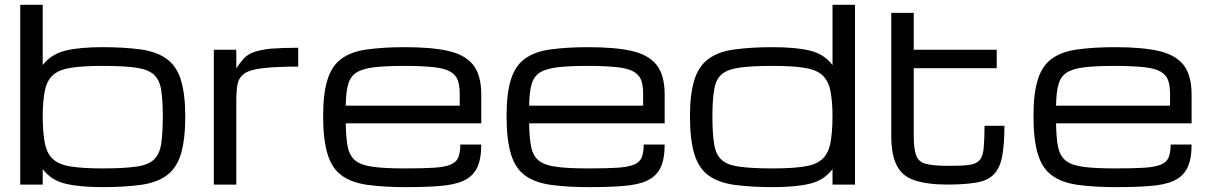

<svg xmlns="http://www.w3.org/2000/svg" viewBox="-20 -770 5050 801"><path d="M408.7 10.7Q314.5 10.7 256.3 -2.9Q194.3 -16.6 158.2 -64.5V0H64.5V-750H158.2V-498.5Q193.8 -545.4 256.3 -559.6Q314.5 -573.2 408.7 -573.2Q498 -573.2 569.3 -563.5Q634.8 -553.7 675.3 -524.4Q716.3 -494.6 734.4 -437.5Q752.9 -377.4 752.9 -284.2Q752.9 -188 734.4 -126.5Q716.3 -67.9 675.3 -38.1Q635.7 -8.8 569.3 1Q498 10.7 408.7 10.7ZM659.2 -284.2Q659.2 -349.6 652.3 -396Q645 -438.5 621.1 -459.5Q597.2 -480.5 546.9 -487.8Q496.6 -495.1 408.7 -495.1Q329.1 -495.1 279.8 -487.8Q229.5 -480.5 204.1 -459.5Q177.7 -438 168 -396Q158.2 -350.1 158.2 -284.2Q158.2 -215.8 168 -168.5Q177.7 -125 204.1 -103.5Q231 -81.1 279.8 -74.7Q329.1 -67.4 408.7 -67.4Q496.1 -67.4 546.9 -74.7Q597.2 -81.1 621.1 -103.5Q645 -124.5 652.3 -168.5Q659.2 -216.3 659.2 -284.2Z M872.1 -562.5H965.8V-484.9Q980.5 -507.8 997.6 -526.4Q1012.7 -543 1039.1 -552.7Q1068.8 -562.5 1108.4 -566.9Q1161.6 -570.8 1224.1 -570.8V-492.2Q1133.8 -492.2 1074.7 -485.4Q1021 -479 998.5 -462.4Q975.6 -445.3 970.7 -417Q965.8 -392.6 965.8 -343.8V0H872.1Z M1987.8 -167Q1987.8 -104 1969.2 -67.9Q1950.2 -31.7 1911.6 -15.1Q1875 1.5 1813.5 5.9Q1761.7 10.7 1670.9 10.7Q1581.1 10.7 1511.2 1Q1444.8 -8.8 1405.3 -38.1Q1364.7 -67.4 1346.7 -126.5Q1328.1 -188 1328.1 -284.2Q1328.1 -381.8 1346.2 -437.5Q1363.8 -495.1 1403.8 -524.4Q1443.8 -554.2 1509.3 -563.5Q1579.1 -573.2 1668.5 -573.2Q1780.3 -573.2 1847.2 -558.1Q1918 -543 1953.1 -500.5Q1987.8 -457 1987.8 -376V-255.4H1422.4Q1423.3 -192.4 1431.2 -155.3Q1439.5 -117.7 1464.4 -98.6Q1489.3 -79.6 1539.1 -73.7Q1583.5 -67.4 1670.9 -67.4Q1745.1 -67.4 1791 -70.3Q1835.9 -73.2 1860.4 -83.5Q1883.8 -93.3 1892.1 -113.3Q1900.4 -135.3 1900.4 -167ZM1668.5 -495.1Q1588.9 -495.1 1540.5 -489.3Q1491.7 -483.4 1466.3 -466.8Q1440.9 -450.2 1432.1 -416.5Q1423.3 -386.2 1422.4 -329.1H1897.9V-376Q1897.9 -413.1 1890.1 -434.6Q1882.3 -457 1858.4 -471.2Q1835 -484.9 1789.6 -489.7Q1736.8 -495.1 1668.5 -495.1Z M2752.9 -167Q2752.9 -104 2734.4 -67.9Q2715.3 -31.7 2676.8 -15.1Q2640.1 1.5 2578.6 5.9Q2526.9 10.7 2436 10.7Q2346.2 10.7 2276.4 1Q2210 -8.8 2170.4 -38.1Q2129.9 -67.4 2111.8 -126.5Q2093.3 -188 2093.3 -284.2Q2093.3 -381.8 2111.3 -437.5Q2128.9 -495.1 2168.9 -524.4Q2209 -554.2 2274.4 -563.5Q2344.2 -573.2 2433.6 -573.2Q2545.4 -573.2 2612.3 -558.1Q2683.1 -543 2718.3 -500.5Q2752.9 -457 2752.9 -376V-255.4H2187.5Q2188.5 -192.4 2196.3 -155.3Q2204.6 -117.7 2229.5 -98.6Q2254.4 -79.6 2304.2 -73.7Q2348.6 -67.4 2436 -67.4Q2510.3 -67.4 2556.2 -70.3Q2601.1 -73.2 2625.5 -83.5Q2648.9 -93.3 2657.2 -113.3Q2665.5 -135.3 2665.5 -167ZM2433.6 -495.1Q2354 -495.1 2305.7 -489.3Q2256.8 -483.4 2231.4 -466.8Q2206.1 -450.2 2197.3 -416.5Q2188.5 -386.2 2187.5 -329.1H2663.1V-376Q2663.1 -413.1 2655.3 -434.6Q2647.5 -457 2623.5 -471.2Q2600.1 -484.9 2554.7 -489.7Q2502 -495.1 2433.6 -495.1Z M3202.6 10.7Q3113.8 10.7 3042.5 1Q2975.6 -8.8 2936 -38.1Q2895 -67.9 2877 -126.5Q2858.4 -188 2858.4 -284.2Q2858.4 -377.4 2877 -437.5Q2895 -494.6 2936 -524.4Q2976.1 -554.2 3042.5 -563.5Q3113.8 -573.2 3202.6 -573.2Q3297.4 -573.2 3355.5 -559.6Q3417.5 -545.9 3453.1 -498.5V-750H3546.9V0H3453.1V-64.5Q3417 -16.6 3355.5 -2.9Q3297.4 10.7 3202.6 10.7ZM3453.1 -284.2Q3453.1 -350.1 3443.4 -396Q3433.6 -438 3407.2 -459.5Q3381.8 -480.5 3331.5 -487.8Q3282.2 -495.1 3202.6 -495.1Q3115.2 -495.1 3064.9 -487.8Q3014.2 -480.5 2990.2 -459.5Q2966.3 -438.5 2959.5 -396Q2952.1 -354 2952.1 -284.2Q2952.1 -211.9 2959.5 -168.5Q2966.3 -124.5 2990.2 -103.5Q3014.2 -81.1 3064.9 -74.7Q3115.2 -67.4 3202.6 -67.4Q3282.2 -67.4 3331.5 -74.7Q3380.4 -81.1 3407.2 -103.5Q3433.6 -125 3443.4 -168.5Q3453.1 -215.8 3453.1 -284.2Z M3934.1 0Q3848.6 0 3796.4 -17.6Q3744.1 -34.2 3721.7 -79.1Q3698.2 -123 3698.2 -203.1V-716.3H3792V-562.5H4138.2V-485.4H3792V-203.1Q3792 -148.4 3802.2 -121.6Q3811.5 -94.7 3842.8 -86.4Q3875 -78.1 3934.1 -78.1Q3994.1 -78.1 4019.5 -81.5Q4051.8 -85.4 4064.9 -100.1Q4080.1 -115.2 4083.5 -148.9Q4087.4 -190.4 4087.4 -245.1H4170.4Q4170.4 -168.5 4160.6 -115.2Q4150.4 -66.4 4125 -41.5Q4099.6 -16.1 4053.2 -8.3Q4002.4 0 3934.1 0Z M4951.2 -167Q4951.2 -104 4932.6 -67.9Q4913.6 -31.7 4875 -15.1Q4838.4 1.5 4776.9 5.9Q4725.1 10.7 4634.3 10.7Q4544.4 10.7 4474.6 1Q4408.2 -8.8 4368.7 -38.1Q4328.1 -67.4 4310.1 -126.5Q4291.5 -188 4291.5 -284.2Q4291.5 -381.8 4309.6 -437.5Q4327.1 -495.1 4367.2 -524.4Q4407.2 -554.2 4472.7 -563.5Q4542.5 -573.2 4631.8 -573.2Q4743.7 -573.2 4810.5 -558.1Q4881.3 -543 4916.5 -500.5Q4951.2 -457 4951.2 -376V-255.4H4385.7Q4386.7 -192.4 4394.5 -155.3Q4402.8 -117.7 4427.7 -98.6Q4452.6 -79.6 4502.4 -73.7Q4546.9 -67.4 4634.3 -67.4Q4708.5 -67.4 4754.4 -70.3Q4799.3 -73.2 4823.7 -83.5Q4847.2 -93.3 4855.5 -113.3Q4863.8 -135.3 4863.8 -167ZM4631.8 -495.1Q4552.2 -495.1 4503.9 -489.3Q4455.1 -483.4 4429.7 -466.8Q4404.3 -450.2 4395.5 -416.5Q4386.7 -386.2 4385.7 -329.1H4861.3V-376Q4861.3 -413.1 4853.5 -434.6Q4845.7 -457 4821.8 -471.2Q4798.3 -484.9 4752.9 -489.7Q4700.2 -495.1 4631.8 -495.1Z"/></svg>

Font: Michroma+
Style: Regular
Weight: 400
Designer: beogot
Foundry: beogot
Version: Version